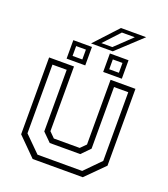

<svg xmlns="http://www.w3.org/2000/svg" viewBox="-148 -923 896 1026"><g transform="rotate(20 300.5 -409.5)"><path d="M158 0 55 -103V-540H196.5V-172L227 -141.5H374L404.5 -172V-540H546V-103L443 0ZM174.5 -30.5H428.5L516 -119.5V-510H435V-159.5L388 -111.5H214.5L166 -159.5V-510H85V-119.5ZM353 -566V-671H459V-566ZM145 -566V-671H251V-566ZM170 -590.5H225.5V-646.5H170ZM378.5 -590.5H433.5V-646.5H378.5ZM240 -687 362 -819H505.5L363.5 -687ZM291 -707.5H353.5L448.5 -798H375Z"/></g></svg>

Font: Tourney Light
Style: Regular
Weight: 300
Version: Version 1.015